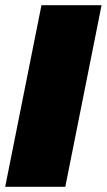

<svg xmlns="http://www.w3.org/2000/svg" viewBox="-25 -721 412 741"><path d="M367 -701 227 0H-5L135 -701Z"/></svg>

Font: TypoPRO Montserrat
Style: Italic
Weight: 900
Italic angle: -11.3°
Designer: Julieta Ulanovsky
Foundry: Julieta Ulanovsky
Version: Version 6.001